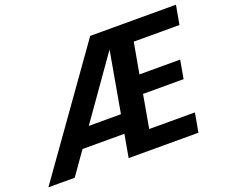

<svg xmlns="http://www.w3.org/2000/svg" viewBox="-138 -875 1228 1050"><g transform="rotate(-20 475.5 -350.0)"><path d="M-23 0 475 -700H974L954 -589H688L656 -410H893L874 -303H638L604 -111H870L850 0H444L549 -594L130 0ZM144 -133 223 -240H553L534 -133Z"/></g></svg>

Font: DM Sans 18pt ExtraBold
Style: Italic
Weight: 800
Italic angle: -10°
Designer: Colophon Foundry, Jonny Pinhorn
Foundry: Colophon Foundry
Version: Version 4.004;gftools[0.9.30]